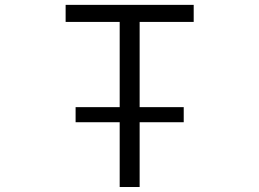

<svg xmlns="http://www.w3.org/2000/svg" viewBox="-20 -750 1040 770"><path d="M283.2 -259.8V-320.3H460V-662.1H243.2V-730.5H756.8V-662.1H540V-320.3H716.8V-259.8H540V0H460V-259.8Z"/></svg>

Font: GenEi Gothic M SemiLight
Style: Regular
Weight: 350
Designer: o_tamon (Modified); [Source Han Sans]
Ryoko NISHIZUKA  (kana & ideographs); Paul D. Hunt (Latin, Greek & Cyrillic); Wenl
Version: Version 1.1a;Original Version 1.004